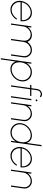

<svg xmlns="http://www.w3.org/2000/svg" viewBox="1804 -2614 1052 4716"><g transform="rotate(90 2330.0 -256.0)"><path d="M208 13Q139 13 87.2 -22.5Q35.5 -58 10.2 -117.8Q-15 -177.5 -5 -250Q2.5 -305 28.8 -352.8Q55 -400.5 94.5 -436.8Q134 -473 182.2 -493.5Q230.5 -514 282 -514Q353.5 -514 404.2 -479Q455 -444 478.5 -381.2Q502 -318.5 492 -235H23Q19 -172.5 42.8 -123.2Q66.5 -74 110.5 -45.5Q154.5 -17 212 -17Q276 -17 332 -51Q388 -85 426 -145L455 -138Q415.5 -71.5 349.2 -29.2Q283 13 208 13ZM27 -265H466Q472.5 -323.5 449.5 -373.5Q426.5 -423.5 381.8 -453.8Q337 -484 278 -484Q218.5 -484 166 -454.5Q113.5 -425 76.5 -375.2Q39.5 -325.5 27 -265Z M548.5 0 619 -500H649L636.5 -412.5Q671 -458.5 722.2 -486.2Q773.5 -514 830.5 -514Q890.5 -514 935.2 -483.5Q980 -453 1000 -403.5Q1033 -453 1086.5 -483.5Q1140 -514 1200 -514Q1258 -514 1301.5 -485.8Q1345 -457.5 1366.8 -410Q1388.5 -362.5 1380 -304.5L1337 0H1307L1349.5 -302.5Q1356.5 -351 1339 -392.2Q1321.5 -433.5 1285.5 -458.8Q1249.5 -484 1201 -484Q1153 -484 1110 -460.8Q1067 -437.5 1037.5 -396.8Q1008 -356 1000.5 -302.5L958 0H928L970.5 -302.5Q978 -356 960.2 -396.8Q942.5 -437.5 906.2 -460.8Q870 -484 821.5 -484Q773.5 -484 730.2 -458.8Q687 -433.5 657.5 -392.2Q628 -351 621 -302.5L578.5 0Z M1432 250H1402L1507.5 -500H1537.5L1521 -383Q1556.5 -441.5 1613.8 -477.2Q1671 -513 1743.5 -513Q1816 -513 1870.8 -477.5Q1925.5 -442 1952.5 -382.2Q1979.5 -322.5 1969.5 -250Q1962 -195.5 1934.8 -147.5Q1907.5 -99.5 1866.2 -63.2Q1825 -27 1774.5 -6.5Q1724 14 1669.5 14Q1597 14 1549.8 -21.8Q1502.5 -57.5 1483.5 -116ZM1739 -483Q1675.5 -483 1626 -451.8Q1576.5 -420.5 1545 -367.8Q1513.5 -315 1504.5 -250Q1495.5 -186 1511.8 -132.8Q1528 -79.5 1568.5 -47.8Q1609 -16 1673.5 -16Q1736 -16 1793.5 -47Q1851 -78 1890.8 -131Q1930.5 -184 1939.5 -250Q1948.5 -314 1924.5 -367Q1900.5 -420 1852 -451.5Q1803.5 -483 1739 -483Z M2189.5 -650 2168.5 -500H2329.5L2325.5 -470H2164.5L2098 0H2068L2134.5 -470H2055.5L2059.5 -500H2138.5L2159.5 -650Q2164 -681 2182.8 -706.5Q2201.5 -732 2229 -747Q2256.5 -762 2287.5 -762Q2333 -762 2361.5 -729L2337.5 -708Q2317.5 -732 2283 -732Q2249.5 -732 2222 -708Q2194.5 -684 2189.5 -650ZM2404.5 -500H2434.5L2364 0H2334ZM2435 -605Q2425.5 -605 2419.5 -611.2Q2413.5 -617.5 2415 -627Q2416 -637 2423.8 -643Q2431.5 -649 2441 -649Q2450 -649 2455.5 -643Q2461 -637 2460 -627Q2458.5 -617.5 2451.2 -611.2Q2444 -605 2435 -605Z M2946 -304.5 2903 0H2873L2916 -304.5Q2923 -354.5 2904.5 -395Q2886 -435.5 2848.8 -459.8Q2811.5 -484 2762 -484Q2712.5 -484 2668.2 -459.8Q2624 -435.5 2594 -395Q2564 -354.5 2557 -304.5L2514 0H2484L2554.5 -500H2584.5L2572 -412.5Q2606 -458.5 2657.5 -486.2Q2709 -514 2766 -514Q2824 -514 2867.5 -485.8Q2911 -457.5 2932.8 -410Q2954.5 -362.5 2946 -304.5Z M3535.5 -750H3565.5L3460 0H3430L3446.5 -117Q3411.5 -58.5 3354.5 -22.8Q3297.5 13 3224.5 13Q3152 13 3097.2 -22.5Q3042.5 -58 3015.5 -117.8Q2988.5 -177.5 2998.5 -250Q3006 -305 3033.2 -352.8Q3060.5 -400.5 3101.8 -436.8Q3143 -473 3193.5 -493.5Q3244 -514 3298.5 -514Q3371.5 -514 3418.5 -478.2Q3465.5 -442.5 3484 -384ZM3228.5 -17Q3293 -17 3342.5 -48.5Q3392 -80 3423.2 -133Q3454.5 -186 3463.5 -250Q3473 -315.5 3456.2 -368.5Q3439.5 -421.5 3398.8 -452.8Q3358 -484 3294.5 -484Q3230.5 -484 3173 -452.5Q3115.5 -421 3076.5 -367.8Q3037.5 -314.5 3028.5 -250Q3019 -184.5 3043.8 -131.8Q3068.5 -79 3117.2 -48Q3166 -17 3228.5 -17Z M3798 13Q3729 13 3677.2 -22.5Q3625.5 -58 3600.2 -117.8Q3575 -177.5 3585 -250Q3592.5 -305 3618.8 -352.8Q3645 -400.5 3684.5 -436.8Q3724 -473 3772.2 -493.5Q3820.5 -514 3872 -514Q3943.5 -514 3994.2 -479Q4045 -444 4068.5 -381.2Q4092 -318.5 4082 -235H3613Q3609 -172.5 3632.8 -123.2Q3656.5 -74 3700.5 -45.5Q3744.5 -17 3802 -17Q3866 -17 3922 -51Q3978 -85 4016 -145L4045 -138Q4005.5 -71.5 3939.2 -29.2Q3873 13 3798 13ZM3617 -265H4056Q4062.5 -323.5 4039.5 -373.5Q4016.5 -423.5 3971.8 -453.8Q3927 -484 3868 -484Q3808.5 -484 3756 -454.5Q3703.5 -425 3666.5 -375.2Q3629.5 -325.5 3617 -265Z M4600.5 -304.5 4557.5 0H4527.5L4570.5 -304.5Q4577.5 -354.5 4559 -395Q4540.5 -435.5 4503.2 -459.8Q4466 -484 4416.5 -484Q4367 -484 4322.8 -459.8Q4278.5 -435.5 4248.5 -395Q4218.5 -354.5 4211.5 -304.5L4168.5 0H4138.5L4209 -500H4239L4226.5 -412.5Q4260.5 -458.5 4312 -486.2Q4363.5 -514 4420.5 -514Q4478.5 -514 4522 -485.8Q4565.5 -457.5 4587.2 -410Q4609 -362.5 4600.5 -304.5Z"/></g></svg>

Font: Urbanist Thin
Style: Italic
Weight: 100
Italic angle: -8°
Designer: Corey Hu
Foundry: Corey Hu
Version: Version 1.321; ttfautohint (v1.8.4.7-5d5b)